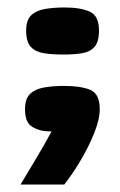

<svg xmlns="http://www.w3.org/2000/svg" viewBox="-20 -352 322 514"><path d="M50 -270Q50 -298 63.5 -311Q77 -324 100.5 -328Q124 -332 153 -332Q195 -332 220 -321Q245 -310 245 -270Q245 -240 233 -226.5Q221 -213 199.5 -209.5Q178 -206 149 -206Q120 -206 97.5 -209.5Q75 -213 62.5 -226.5Q50 -240 50 -270ZM35 142Q56 107 77.5 71Q99 35 118 0Q114 0 109.5 -0.5Q105 -1 100 -1Q76 -4 61.5 -16Q47 -28 47 -60Q47 -88 61 -101Q75 -114 99 -118Q123 -122 152 -122Q196 -122 221.5 -111.5Q247 -101 247 -60Q247 -32 231.5 6Q216 44 194 80.5Q172 117 152 142Z"/></svg>

Font: Genos Black
Style: Regular
Weight: 900
Designer: Robert E. Leuschke
Foundry: Robert E. Leuschke
Version: Version 1.010